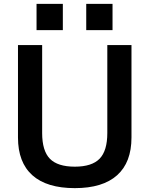

<svg xmlns="http://www.w3.org/2000/svg" viewBox="-20 -963 773 993"><path d="M73 -252V-730H198V-275Q198 -183 238 -142Q278 -101 367 -101Q455 -101 495 -142Q535 -183 535 -275V-730H660V-252Q660 -123 585.5 -56.5Q511 10 367 10Q222 10 147.5 -56.5Q73 -123 73 -252ZM426 -943H562V-807H426ZM169 -943H305V-807H169Z"/></svg>

Font: Enso SemiBold
Style: Regular
Weight: 600
Designer: Coji Morishita
Foundry: UNDERFOREST DESIGN
Version: Version 1.000